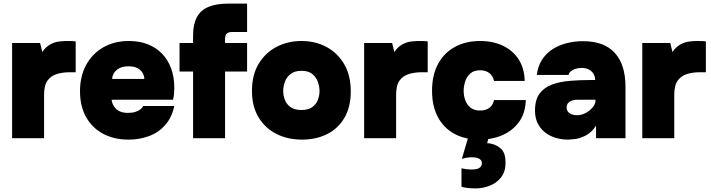

<svg xmlns="http://www.w3.org/2000/svg" viewBox="-20 -765 3935 1063"><path d="M47 0V-527H202L214 -477Q234 -506 258 -519Q282 -532 306 -535Q330 -538 350 -538Q367 -538 381 -537.5Q395 -537 399 -536V-365H365Q328 -365 295.5 -355.5Q263 -346 243.5 -319.5Q224 -293 224 -240V0Z M692 8Q611 8 550.5 -24.5Q490 -57 456.5 -117Q423 -177 423 -260Q423 -343 457 -405.5Q491 -468 552 -503Q613 -538 694 -538Q752 -538 798 -520Q844 -502 877 -468Q910 -434 927.5 -386Q945 -338 945 -278Q945 -261 943.5 -245.5Q942 -230 938 -213H598Q600 -194 610.5 -177Q621 -160 640 -150Q659 -140 688 -140Q712 -140 729.5 -145.5Q747 -151 758 -160Q769 -169 772 -178H945Q931 -113 893.5 -71.5Q856 -30 803.5 -11Q751 8 692 8ZM601 -328H779Q779 -343 770.5 -359.5Q762 -376 742.5 -387Q723 -398 691 -398Q660 -398 640 -387Q620 -376 610.5 -359.5Q601 -343 601 -328Z M1049 0V-369H974V-527H1049V-569Q1049 -631 1070 -670Q1091 -709 1134.5 -727Q1178 -745 1243 -745H1348V-588H1266Q1252 -588 1243 -584Q1234 -580 1230 -571.5Q1226 -563 1226 -551V-527H1348V-369H1226V0Z M1652 8Q1574 8 1511.5 -23Q1449 -54 1412 -114.5Q1375 -175 1375 -262Q1375 -351 1412.5 -412.5Q1450 -474 1512 -506Q1574 -538 1649 -538Q1726 -538 1787.5 -505Q1849 -472 1885.5 -410Q1922 -348 1922 -259Q1922 -173 1887 -113Q1852 -53 1791 -22.5Q1730 8 1652 8ZM1649 -156Q1687 -156 1709 -172Q1731 -188 1740 -212.5Q1749 -237 1749 -261Q1749 -285 1740 -311Q1731 -337 1709.5 -355Q1688 -373 1649 -373Q1611 -373 1588.5 -355Q1566 -337 1557 -311.5Q1548 -286 1548 -261Q1548 -236 1557.5 -211.5Q1567 -187 1589 -171.5Q1611 -156 1649 -156Z M1996 0V-527H2151L2163 -477Q2183 -506 2207 -519Q2231 -532 2255 -535Q2279 -538 2299 -538Q2316 -538 2330 -537.5Q2344 -537 2348 -536V-365H2314Q2277 -365 2244.5 -355.5Q2212 -346 2192.5 -319.5Q2173 -293 2173 -240V0Z M2635 8Q2555 8 2496 -24Q2437 -56 2404.5 -116.5Q2372 -177 2372 -262Q2372 -350 2405.5 -411.5Q2439 -473 2499 -505.5Q2559 -538 2638 -538Q2709 -538 2764 -512Q2819 -486 2851 -437Q2883 -388 2885 -317H2715Q2709 -346 2688.5 -361Q2668 -376 2639 -376Q2603 -376 2583 -357.5Q2563 -339 2555 -312.5Q2547 -286 2547 -262Q2547 -235 2556 -210Q2565 -185 2585 -169Q2605 -153 2638 -153Q2670 -153 2690 -168.5Q2710 -184 2715 -211H2891Q2889 -139 2854 -90.5Q2819 -42 2762 -17Q2705 8 2635 8ZM2613 278Q2584 278 2566.5 275.5Q2549 273 2535 269V167Q2564 173 2585 173.5Q2606 174 2620 170.5Q2634 167 2641 158.5Q2648 150 2648 138Q2648 128 2642 121Q2636 114 2624.5 110Q2613 106 2598 106Q2580 105 2562 108.5Q2544 112 2537 115L2586 -52H2698L2677 28Q2683 28 2689 28.5Q2695 29 2701 31Q2733 38 2756 61Q2779 84 2779 136Q2779 185 2754.5 216.5Q2730 248 2692 263Q2654 278 2613 278Z M3126 8Q3089 8 3056 -2Q3023 -12 2997.5 -32Q2972 -52 2957 -82Q2942 -112 2942 -153Q2942 -213 2967.5 -247Q2993 -281 3036.5 -297Q3080 -313 3135.5 -317.5Q3191 -322 3251 -322H3275Q3275 -341 3266 -356Q3257 -371 3240.5 -380Q3224 -389 3200 -389Q3183 -389 3167 -384Q3151 -379 3140.5 -370.5Q3130 -362 3128 -350H2952Q2958 -399 2981 -434.5Q3004 -470 3039 -492.5Q3074 -515 3117.5 -526Q3161 -537 3208 -537Q3324 -537 3383.5 -472.5Q3443 -408 3443 -283V0H3280V-69Q3254 -30 3221.5 -14Q3189 2 3162.5 5Q3136 8 3126 8ZM3174 -127Q3199 -127 3222.5 -139.5Q3246 -152 3261.5 -171Q3277 -190 3277 -209V-213H3178Q3166 -213 3155 -210.5Q3144 -208 3135.5 -203Q3127 -198 3122 -190Q3117 -182 3117 -170Q3117 -156 3124.5 -146.5Q3132 -137 3145 -132Q3158 -127 3174 -127Z M3536 0V-527H3691L3703 -477Q3723 -506 3747 -519Q3771 -532 3795 -535Q3819 -538 3839 -538Q3856 -538 3870 -537.5Q3884 -537 3888 -536V-365H3854Q3817 -365 3784.5 -355.5Q3752 -346 3732.5 -319.5Q3713 -293 3713 -240V0Z"/></svg>

Font: Onest Black
Style: Regular
Weight: 900
Designer: Dmitri Voloshin, Andrey Kudryavtsev
Foundry: Dmitri Voloshin, Andrey Kudryavtsev
Version: Version 1.000;gftools[0.9.33]